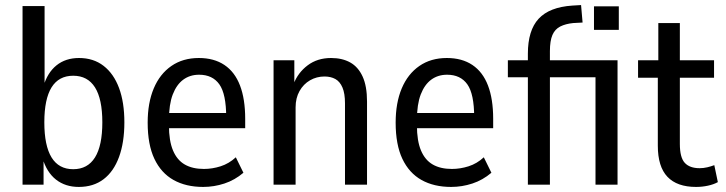

<svg xmlns="http://www.w3.org/2000/svg" viewBox="-20 -729 2865 758"><path d="M291 9Q238 9 201 -20Q164 -49 147 -107H152V0H69V-705H156V-387H151Q167 -442 203 -471Q239 -500 292 -500Q349 -500 389 -469Q429 -438 450 -381.5Q471 -325 471 -246Q471 -167 450 -109.5Q429 -52 389 -21.5Q349 9 291 9ZM269 -61Q326 -61 355 -107.5Q384 -154 384 -246Q384 -338 355 -384Q326 -430 269 -430Q212 -430 183.5 -384Q155 -338 155 -246Q155 -154 183.5 -107.5Q212 -61 269 -61Z M782 9Q714 9 665 -18.5Q616 -46 589.5 -102Q563 -158 563 -245Q563 -323 587 -380Q611 -437 656.5 -468.5Q702 -500 765 -500Q825 -500 866 -472.5Q907 -445 927.5 -391.5Q948 -338 948 -260V-223H631V-283H887L873 -266Q873 -358 846 -396Q819 -434 766 -434Q730 -434 703.5 -414.5Q677 -395 662 -356Q647 -317 647 -255V-234Q647 -173 663 -135Q679 -97 709.5 -79.5Q740 -62 785 -62Q818 -62 851 -72.5Q884 -83 911 -108L941 -47Q907 -18 866 -4.5Q825 9 782 9Z M1060 0V-491H1142V-397H1139Q1156 -442 1194.5 -471Q1233 -500 1287 -500Q1331 -500 1362.5 -482.5Q1394 -465 1411.5 -427Q1429 -389 1429 -328V0H1342V-321Q1342 -360 1332 -383.5Q1322 -407 1304 -417Q1286 -427 1261 -427Q1230 -427 1204 -412Q1178 -397 1162.5 -369.5Q1147 -342 1147 -305V0Z M1761 9Q1693 9 1644 -18.5Q1595 -46 1568.5 -102Q1542 -158 1542 -245Q1542 -323 1566 -380Q1590 -437 1635.5 -468.5Q1681 -500 1744 -500Q1804 -500 1845 -472.5Q1886 -445 1906.5 -391.5Q1927 -338 1927 -260V-223H1610V-283H1866L1852 -266Q1852 -358 1825 -396Q1798 -434 1745 -434Q1709 -434 1682.5 -414.5Q1656 -395 1641 -356Q1626 -317 1626 -255V-234Q1626 -173 1642 -135Q1658 -97 1688.5 -79.5Q1719 -62 1764 -62Q1797 -62 1830 -72.5Q1863 -83 1890 -108L1920 -47Q1886 -18 1845 -4.5Q1804 9 1761 9Z M2064 0V-424H1985V-491H2086L2064 -468V-517Q2064 -609 2106.5 -655Q2149 -701 2240 -707L2274 -709L2280 -640L2243 -638Q2213 -635 2192 -624.5Q2171 -614 2161 -591Q2151 -568 2151 -527V-468L2121 -491H2418V0H2331V-424H2151V0ZM2325 -611V-704H2423V-611Z M2728 9Q2653 9 2615 -31Q2577 -71 2577 -154V-422H2499V-491H2579V-638H2664V-491H2799V-422H2664V-161Q2664 -107 2683.5 -86Q2703 -65 2742 -65Q2757 -65 2772 -68.5Q2787 -72 2800 -77L2814 -10Q2798 -1 2775 4Q2752 9 2728 9Z"/></svg>

Font: Nunito Sans 10pt Condensed Medium
Style: Regular
Weight: 500
Width: 3
Designer: Vernon Adams
Foundry: Vernon Adams
Version: Version 3.101;gftools[0.9.27]